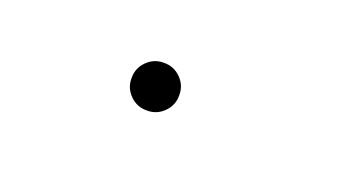

<svg xmlns="http://www.w3.org/2000/svg" viewBox="-23 -521 646 341"><g transform="rotate(20 300.0 -350.0)"><path d="M249 -395Q231 -395 218 -382Q205 -369 205 -351V-349Q205 -331 218 -318Q231 -305 249 -305H251Q269 -305 282 -318Q295 -331 295 -349V-351Q295 -369 282 -382Q269 -395 251 -395Z"/></g></svg>

Font: Doto Rounded Black
Style: Regular
Weight: 900
Monospace: yes
Version: Version 1.000